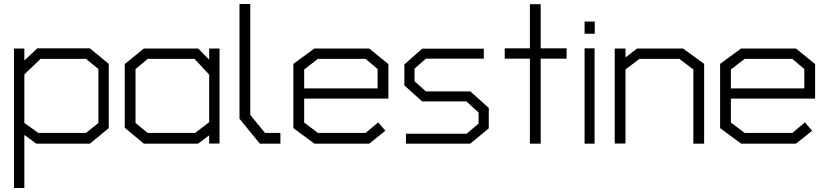

<svg xmlns="http://www.w3.org/2000/svg" viewBox="-20 -720 4144 962"><path d="M430 0H162L102 -44V222H50V-477H102V-417L167 -478H430L525 -400V-78ZM473 -374 411 -425H183L102 -347V-104L172 -54H411L473 -104Z M1028 -1V-42L972 0H701L605 -80V-399L701 -477H973L1028 -421V-477H1080V-1ZM1028 -346 955 -425H720L659 -374V-104L720 -54H958L1028 -108Z M1282 0 1180 -125V-700H1234V-144L1308 -54H1385V0Z M1504 -226V-106L1573 -54H1812L1875 -107L1911 -65L1830 0H1556L1450 -78V-400L1555 -477H1830L1926 -399V-226ZM1872 -374 1812 -425H1573L1504 -372V-277H1872Z M2336 0H2014V-50H2318L2378 -101V-156L2317 -212H2095L2006 -292V-397L2095 -476H2404V-426H2114L2057 -376V-313L2114 -262H2337L2429 -179V-77Z M2689 -426V0H2635V-426H2509V-478H2635V-699H2689V-478H2819V-426Z M2909 -551V-612H2960V-551ZM2909 0V-478H2959V0Z M3454 0V-372L3384 -425H3184L3114 -372V-1H3060V-477H3114V-432L3172 -477H3402L3508 -400V0Z M3642 -226V-106L3711 -54H3950L4013 -107L4049 -65L3968 0H3694L3588 -78V-400L3693 -477H3968L4064 -399V-226ZM4010 -374 3950 -425H3711L3642 -372V-277H4010Z"/></svg>

Font: Turret Road
Style: Regular
Weight: 400
Designer: Noponies
Foundry: Noponies
Version: Version 1.001; ttfautohint (v1.8)